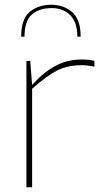

<svg xmlns="http://www.w3.org/2000/svg" viewBox="-20 -787 444 807"><path d="M91 -531H107L115 -430Q160 -481 211 -509Q262 -537 323 -537Q356 -537 377 -531V-507Q347 -513 323 -513Q263 -513 219 -490Q175 -467 115 -414V0H91ZM319 -633H305Q305 -694 275 -723.5Q245 -753 198 -753Q144 -753 113.5 -725.5Q83 -698 83 -633H69Q69 -707 105 -737Q141 -767 195 -767Q248 -767 283.5 -736Q319 -705 319 -633Z"/></svg>

Font: Exo Thin
Style: Regular
Weight: 250
Designer: Natanael Gama
Foundry: Natanael Gama
Version: Version 1.500; ttfautohint (v1.6)